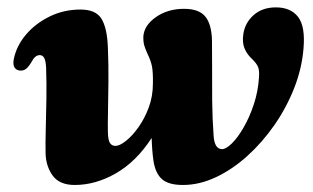

<svg xmlns="http://www.w3.org/2000/svg" viewBox="-20 -500 870 533"><path d="M106.5 -75Q106 -100.5 107 -140.2Q108 -180 108.8 -225Q109.5 -270 108 -312Q107 -332 102.5 -339.5Q98 -347 90.5 -347Q77 -347 67.5 -328Q59 -314 52.5 -309Q46 -304 37.5 -304Q26.5 -304 20.8 -312Q15 -320 18.5 -337Q26 -373 52.2 -404Q78.5 -435 117.8 -454.2Q157 -473.5 203.5 -473.5Q246 -473.5 261.8 -447.8Q277.5 -422 279.5 -368Q281.5 -320.5 281 -274Q280.5 -227.5 279.8 -190.5Q279 -153.5 279.5 -133.5Q280 -111 285.2 -103Q290.5 -95 300.5 -95Q312 -95 329.2 -108.5Q346.5 -122 363.8 -146Q381 -170 392.8 -201.2Q404.5 -232.5 404.5 -268.5Q405 -299 402 -315Q399 -331 390 -349.5Q383 -364.5 380.2 -374.8Q377.5 -385 378 -399.5Q380.5 -430 413.2 -452.8Q446 -475.5 491 -475.5Q532.5 -475.5 550 -454Q567.5 -432.5 568.5 -387Q569 -359 568.8 -315.2Q568.5 -271.5 569 -221.2Q569.5 -171 573 -123Q575.5 -86 596.5 -86Q607.5 -86 623.8 -102Q640 -118 656.2 -146Q672.5 -174 684.5 -210Q696.5 -246 699 -285.5Q700.5 -305 696 -315Q691.5 -325 679 -337Q665.5 -349.5 658.8 -365.8Q652 -382 655.5 -405.5Q660 -436.5 684 -458Q708 -479.5 746 -479.5Q787 -479.5 807.5 -453Q828 -426.5 822.5 -364.5Q818 -310 796.8 -255.8Q775.5 -201.5 742 -153.2Q708.5 -105 666.8 -67.2Q625 -29.5 579.2 -8Q533.5 13.5 488 13.5Q448 13.5 429.8 -2.5Q411.5 -18.5 406 -53.5Q402 -81.5 401 -117Q358.5 -51.5 302 -19Q245.5 13.5 187.5 13.5Q145.5 13.5 126.5 -12.2Q107.5 -38 106.5 -75Z"/></svg>

Font: Fraunces 9pt
Style: Bold Italic
Weight: 700
Italic angle: -16°
Version: Version 1.000;[b76b70a41]